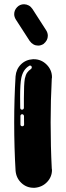

<svg xmlns="http://www.w3.org/2000/svg" viewBox="-20 -893 316 913"><path d="M145 0H140.1Q105.9 0 81.4 -23.3Q56.9 -46.5 54 -81.7Q47.5 -191.1 47.5 -310.4Q47.5 -421.8 54 -530.2Q56.9 -564.4 79.7 -586.9Q102.5 -609.4 136.6 -611.4H140.6Q176.2 -611.4 201.7 -585.9Q227.2 -560.4 227.2 -525.2L226.2 -518.3Q220.8 -416.8 220.8 -311.4Q220.8 -197 226.2 -91.6L227.2 -85.1Q227.2 -52 204 -27.5Q180.7 -3 145 0ZM84.7 -371.3Q88.1 -371.3 90.8 -373.8Q93.6 -376.2 93.6 -380.2V-425.7Q93.6 -493.1 98 -518.8Q102 -537.1 108.7 -547Q115.3 -556.9 127.7 -565.3Q131.2 -568.3 131.2 -572.3Q131.2 -575.7 129.2 -578.5Q127.2 -581.2 122.8 -581.2Q121.8 -581.2 120.3 -580.9Q118.8 -580.7 117.8 -579.2Q89.6 -562.4 81.2 -521.8Q75.7 -494.1 75.7 -432.2L76.2 -380.2Q76.2 -376.2 78.7 -373.8Q81.2 -371.3 84.7 -371.3ZM85.6 -292.6Q89.6 -292.6 92.1 -294.8Q94.6 -297 94.6 -300.5Q94.6 -311.9 94.3 -320Q94.1 -328.2 94.1 -341.1Q94.1 -344.6 91.3 -347.3Q88.6 -350 85.1 -350Q82.2 -350 79.7 -347.5Q77.2 -345 77.2 -342.6V-300.5Q77.2 -297 79.7 -294.8Q82.2 -292.6 85.6 -292.6ZM161.4 -676.2Q137.6 -676.2 121.3 -698L55.4 -800Q47.5 -812.9 47.5 -825.7Q47.5 -844.1 60.9 -858.4Q74.3 -872.8 94.6 -872.8Q119.8 -871.8 134.2 -850.5L199.5 -749Q207.4 -736.6 207.4 -722.8Q207.4 -700.5 186.6 -683.7Q174.3 -676.2 161.4 -676.2Z"/></svg>

Font: AKL FREE 002
Style: Regular
Weight: 400
Designer: AKL
Foundry: AKL
Version: Version 1.00;August 17, 2024;FontCreator 13.0.0.2675 64-bit